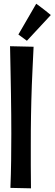

<svg xmlns="http://www.w3.org/2000/svg" viewBox="-20 -1003 294 1035"><path d="M161.1 -751Q158.2 -691.4 155.8 -640.6Q153.3 -589.8 151.6 -544.9Q149.9 -500 148.9 -459.5Q147.9 -418.9 147.2 -379.4Q146.5 -339.8 146.2 -299.8Q146 -259.8 146 -215.8Q146 -167 146 -111.3Q146 -55.7 147 12.2L36.1 9.8Q39.1 -64 40 -135.5Q41 -207 41 -282.2Q41 -332.5 40.5 -385.5Q40 -438.5 39.1 -496.3Q38.1 -554.2 36.9 -618.2Q35.6 -682.1 34.2 -753.9ZM175.3 -982.9Q187.5 -974.1 201.4 -963.6Q215.3 -953.1 227.1 -943.8Q240.7 -933.1 253.9 -921.9L125 -783.2L79.1 -816.9Z"/></svg>

Font: Rum Raisin
Style: Regular
Weight: 400
Designer: Astigmatic (AOETI)
Foundry: Astigmatic (AOETI)
Version: Version 1.000